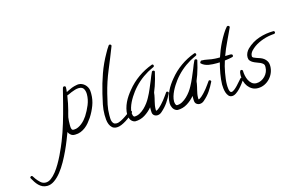

<svg xmlns="http://www.w3.org/2000/svg" viewBox="-545 -1145 3053 1950"><g transform="rotate(-15 981.0 -169.5)"><path d="M408.2 -346.7Q408.2 -284.2 386.2 -226.1Q364.3 -168 330.1 -115.2Q313.5 -90.8 294.4 -67.9Q275.4 -44.9 252.4 -27.3Q229.5 -9.8 202.6 1Q175.8 11.7 144.5 11.7Q140.6 11.7 132.3 11.2Q124 10.7 121.1 9.8Q105.5 5.9 92.8 -6.8Q80.1 -19.5 74.2 -34.2Q62.5 -2.9 43.9 44.4Q25.4 91.8 1 144.5Q-23.4 197.3 -53.2 250.5Q-83 303.7 -116.7 346.2Q-150.4 388.7 -188 415Q-225.6 441.4 -264.6 441.4Q-292 441.4 -313.5 431.2Q-335 420.9 -352.1 403.8Q-369.1 386.7 -382.8 365.7Q-396.5 344.7 -408.2 323.2Q-410.2 319.3 -410.2 317.4Q-410.2 311.5 -404.8 307.1Q-399.4 302.7 -394.5 302.7Q-387.7 302.7 -383.8 308.6Q-378.9 316.4 -374 323.2Q-369.1 330.1 -364.3 337.9Q-347.7 361.3 -324.2 382.8Q-300.8 404.3 -269.5 404.3Q-241.2 404.3 -213.4 383.8Q-185.5 363.3 -159.2 330.1Q-132.8 296.9 -109.4 256.3Q-85.9 215.8 -66.4 175.8Q-46.9 135.7 -31.7 100.1Q-16.6 64.5 -7.8 43Q26.4 -43.9 52.7 -131.8Q79.1 -219.7 102.5 -310.5Q110.4 -340.8 117.7 -370.1Q125 -399.4 132.8 -429.7Q136.7 -442.4 139.2 -455.6Q141.6 -468.8 146.5 -481.4Q150.4 -491.2 160.2 -491.2Q167 -491.2 171.9 -487.8Q176.8 -484.4 176.8 -477.5Q176.8 -466.8 175.8 -454.1Q174.8 -441.4 172.9 -427.7Q176.8 -429.7 179.7 -431.2Q182.6 -432.6 185.5 -434.6Q211.9 -448.2 235.8 -457.5Q259.8 -466.8 289.1 -471.7Q293.9 -472.7 298.3 -473.1Q302.7 -473.6 307.6 -473.6Q326.2 -473.6 342.8 -466.3Q359.4 -459 372.6 -446.8Q385.7 -434.6 394.5 -418.5Q403.3 -402.3 406.2 -384.8Q407.2 -375 407.7 -365.7Q408.2 -356.4 408.2 -346.7ZM364.3 -354.5Q364.3 -387.7 350.6 -411.6Q336.9 -435.5 299.8 -435.5Q281.2 -435.5 259.8 -429.2Q238.3 -422.9 219.7 -415Q201.2 -407.2 187 -400.4Q172.9 -393.6 168.9 -393.6Q163.1 -353.5 154.8 -313.5Q146.5 -273.4 138.7 -244.1Q134.8 -227.5 129.4 -210.4Q124 -193.4 121.1 -176.8Q118.2 -161.1 117.2 -138.7Q116.2 -116.2 116.2 -99.6Q116.2 -93.8 116.2 -84.5Q116.2 -75.2 117.7 -66.4Q119.1 -57.6 122.6 -50.8Q126 -43.9 133.8 -42Q136.7 -41 140.1 -41Q143.6 -41 146.5 -41Q168 -41 189 -50.8Q210 -60.5 228.5 -75.2Q247.1 -89.8 262.7 -107.9Q278.3 -126 289.1 -142.6Q319.3 -189.5 341.8 -244.1Q364.3 -298.8 364.3 -354.5Z M760.7 -63.5Q760.7 -58.6 756.8 -54.7Q741.2 -40 718.8 -21.5Q696.3 -2.9 671.4 12.7Q646.5 28.3 620.6 39.1Q594.7 49.8 573.2 49.8Q542 49.8 524.4 34.2Q506.8 18.6 497.6 -4.4Q488.3 -27.3 485.8 -54.2Q483.4 -81.1 483.4 -104.5Q483.4 -159.2 494.1 -211.9Q504.9 -264.6 517.6 -317.4Q542 -419.9 576.7 -517.6Q611.3 -615.2 664.1 -707Q673.8 -724.6 684.1 -742.2Q694.3 -759.8 706.1 -775.4Q710 -781.2 716.8 -781.2Q722.7 -781.2 728 -777.3Q733.4 -773.4 733.4 -766.6Q733.4 -763.7 732.4 -761.7Q688.5 -648.4 641.6 -536.1Q594.7 -423.8 565.4 -305.7Q551.8 -252.9 540.5 -198.7Q529.3 -144.5 529.3 -88.9Q529.3 -74.2 529.8 -57.1Q530.3 -40 534.7 -25.4Q539.1 -10.7 549.3 -0.5Q559.6 9.8 579.1 9.8Q600.6 9.8 627.4 -3.9Q654.3 -17.6 679.2 -34.7Q704.1 -51.8 722.7 -65.4Q741.2 -79.1 745.1 -79.1Q751 -79.1 755.9 -74.2Q760.7 -69.3 760.7 -63.5Z M1171.9 -152.3Q1146.5 -100.6 1119.1 -60.1Q1091.8 -19.5 1047.9 18.6Q1026.4 38.1 999 38.1Q984.4 38.1 971.2 29.8Q958 21.5 953.1 6.8Q951.2 2 950.7 -6.8Q950.2 -15.6 949.7 -25.4Q949.2 -35.2 949.7 -44.4Q950.2 -53.7 950.2 -59.6Q916 -18.6 869.6 10.3Q823.2 39.1 767.6 39.1Q764.6 39.1 759.3 37.1Q753.9 35.2 751 34.2Q728.5 23.4 717.3 0Q706.1 -23.4 706.1 -46.9Q706.1 -79.1 714.4 -110.8Q722.7 -142.6 736.8 -172.4Q751 -202.1 769.5 -229.5Q788.1 -256.8 808.6 -281.2Q861.3 -346.7 929.7 -395Q998 -443.4 1078.1 -472.7Q1079.1 -473.6 1082 -473.6Q1088.9 -473.6 1092.3 -468.8Q1095.7 -463.9 1095.7 -458Q1095.7 -449.2 1088.9 -446.3Q1072.3 -437.5 1056.2 -430.2Q1040 -422.9 1024.4 -414.1Q916 -351.6 841.8 -253.9Q827.1 -234.4 811.5 -210Q795.9 -185.5 783.2 -159.7Q770.5 -133.8 762.2 -106.4Q753.9 -79.1 753.9 -53.7Q753.9 -49.8 754.9 -42.5Q755.9 -35.2 757.8 -27.8Q759.8 -20.5 764.2 -15.1Q768.6 -9.8 774.4 -9.8Q802.7 -9.8 829.6 -24.4Q856.4 -39.1 879.9 -61.5Q903.3 -84 921.9 -109.4Q940.4 -134.8 952.1 -157.2Q974.6 -198.2 992.2 -239.7Q1009.8 -281.2 1027.3 -323.2Q1034.2 -340.8 1043.5 -364.3Q1052.7 -387.7 1061.5 -404.3Q1065.4 -411.1 1074.2 -411.1Q1081.1 -411.1 1085.9 -407.2Q1090.8 -403.3 1090.8 -396.5L1089.8 -394.5Q1082 -359.4 1072.3 -323.7Q1062.5 -288.1 1050.8 -253.9Q1045.9 -240.2 1039.1 -223.6Q1032.2 -207 1028.3 -195.3Q1026.4 -188.5 1025.9 -181.6Q1025.4 -174.8 1024.4 -168Q1021.5 -152.3 1018.1 -137.2Q1014.6 -122.1 1010.7 -106.4Q1005.9 -86.9 1002.4 -66.9Q999 -46.9 999 -26.4Q999 -21.5 999 -17.6Q999 -13.7 1000 -9.8Q1006.8 -9.8 1016.1 -15.6Q1025.4 -21.5 1035.2 -29.8Q1044.9 -38.1 1053.2 -46.9Q1061.5 -55.7 1066.4 -60.5Q1095.7 -91.8 1122.1 -129.9Q1128.9 -137.7 1134.3 -147Q1139.6 -156.2 1146.5 -164.1Q1149.4 -168.9 1155.3 -168.9Q1162.1 -168.9 1167 -164.1Q1171.9 -159.2 1171.9 -152.3Z M1618.2 -152.3Q1592.8 -100.6 1565.4 -60.1Q1538.1 -19.5 1494.1 18.6Q1472.7 38.1 1445.3 38.1Q1430.7 38.1 1417.5 29.8Q1404.3 21.5 1399.4 6.8Q1397.5 2 1397 -6.8Q1396.5 -15.6 1396 -25.4Q1395.5 -35.2 1396 -44.4Q1396.5 -53.7 1396.5 -59.6Q1362.3 -18.6 1315.9 10.3Q1269.5 39.1 1213.9 39.1Q1210.9 39.1 1205.6 37.1Q1200.2 35.2 1197.3 34.2Q1174.8 23.4 1163.6 0Q1152.3 -23.4 1152.3 -46.9Q1152.3 -79.1 1160.6 -110.8Q1168.9 -142.6 1183.1 -172.4Q1197.3 -202.1 1215.8 -229.5Q1234.4 -256.8 1254.9 -281.2Q1307.6 -346.7 1376 -395Q1444.3 -443.4 1524.4 -472.7Q1525.4 -473.6 1528.3 -473.6Q1535.2 -473.6 1538.6 -468.8Q1542 -463.9 1542 -458Q1542 -449.2 1535.2 -446.3Q1518.6 -437.5 1502.4 -430.2Q1486.3 -422.9 1470.7 -414.1Q1362.3 -351.6 1288.1 -253.9Q1273.4 -234.4 1257.8 -210Q1242.2 -185.5 1229.5 -159.7Q1216.8 -133.8 1208.5 -106.4Q1200.2 -79.1 1200.2 -53.7Q1200.2 -49.8 1201.2 -42.5Q1202.1 -35.2 1204.1 -27.8Q1206.1 -20.5 1210.4 -15.1Q1214.8 -9.8 1220.7 -9.8Q1249 -9.8 1275.9 -24.4Q1302.7 -39.1 1326.2 -61.5Q1349.6 -84 1368.2 -109.4Q1386.7 -134.8 1398.4 -157.2Q1420.9 -198.2 1438.5 -239.7Q1456.1 -281.2 1473.6 -323.2Q1480.5 -340.8 1489.7 -364.3Q1499 -387.7 1507.8 -404.3Q1511.7 -411.1 1520.5 -411.1Q1527.3 -411.1 1532.2 -407.2Q1537.1 -403.3 1537.1 -396.5L1536.1 -394.5Q1528.3 -359.4 1518.6 -323.7Q1508.8 -288.1 1497.1 -253.9Q1492.2 -240.2 1485.4 -223.6Q1478.5 -207 1474.6 -195.3Q1472.7 -188.5 1472.2 -181.6Q1471.7 -174.8 1470.7 -168Q1467.8 -152.3 1464.4 -137.2Q1460.9 -122.1 1457 -106.4Q1452.1 -86.9 1448.7 -66.9Q1445.3 -46.9 1445.3 -26.4Q1445.3 -21.5 1445.3 -17.6Q1445.3 -13.7 1446.3 -9.8Q1453.1 -9.8 1462.4 -15.6Q1471.7 -21.5 1481.4 -29.8Q1491.2 -38.1 1499.5 -46.9Q1507.8 -55.7 1512.7 -60.5Q1542 -91.8 1568.4 -129.9Q1575.2 -137.7 1580.6 -147Q1585.9 -156.2 1592.8 -164.1Q1595.7 -168.9 1601.6 -168.9Q1608.4 -168.9 1613.3 -164.1Q1618.2 -159.2 1618.2 -152.3Z M1942.4 -639.6Q1942.4 -637.7 1941.9 -636.7Q1941.4 -635.7 1941.4 -634.8Q1911.1 -567.4 1878.9 -501.5Q1846.7 -435.5 1821.3 -365.2Q1832 -365.2 1841.8 -365.7Q1851.6 -366.2 1862.3 -366.2Q1867.2 -366.2 1873.5 -366.7Q1879.9 -367.2 1885.3 -365.7Q1890.6 -364.3 1894.5 -360.8Q1898.4 -357.4 1898.4 -349.6Q1898.4 -339.8 1890.6 -336.9Q1883.8 -335 1872.6 -332.5Q1861.3 -330.1 1849.1 -328.1Q1836.9 -326.2 1825.7 -324.7Q1814.5 -323.2 1806.6 -322.3Q1797.9 -296.9 1790 -266.1Q1782.2 -235.4 1776.4 -202.6Q1770.5 -169.9 1766.6 -138.2Q1762.7 -106.4 1762.7 -80.1Q1762.7 -73.2 1763.2 -59.1Q1763.7 -44.9 1766.1 -31.2Q1768.6 -17.6 1773.9 -6.8Q1779.3 3.9 1789.1 3.9Q1802.7 3.9 1820.3 -9.8Q1837.9 -23.4 1855 -41.5Q1872.1 -59.6 1887.2 -77.6Q1902.3 -95.7 1912.1 -105.5Q1916 -109.4 1920.9 -109.4Q1926.8 -109.4 1932.1 -104.5Q1937.5 -99.6 1937.5 -93.8Q1937.5 -90.8 1934.6 -86.9Q1923.8 -71.3 1906.7 -48.3Q1889.6 -25.4 1869.6 -4.4Q1849.6 16.6 1827.6 31.2Q1805.7 45.9 1785.2 45.9Q1762.7 45.9 1749 30.3Q1735.4 14.6 1728 -7.3Q1720.7 -29.3 1718.3 -53.2Q1715.8 -77.1 1715.8 -93.8Q1715.8 -117.2 1719.2 -146.5Q1722.7 -175.8 1727.5 -206.1Q1732.4 -236.3 1739.3 -265.1Q1746.1 -293.9 1752 -317.4Q1744.1 -317.4 1736.8 -316.9Q1729.5 -316.4 1721.7 -316.4Q1701.2 -316.4 1679.7 -317.4Q1658.2 -318.4 1637.7 -321.8Q1617.2 -325.2 1597.7 -333.5Q1578.1 -341.8 1562.5 -356.4Q1558.6 -359.4 1558.6 -365.2Q1558.6 -367.2 1564.5 -375.5Q1570.3 -383.8 1572.3 -383.8Q1608.4 -383.8 1643.6 -376Q1678.7 -368.2 1714.8 -366.2Q1726.6 -365.2 1738.8 -365.2Q1751 -365.2 1763.7 -365.2H1766.6Q1777.3 -398.4 1793 -437.5Q1808.6 -476.6 1828.1 -514.6Q1847.7 -552.7 1869.6 -588.4Q1891.6 -624 1915 -650.4Q1920.9 -654.3 1924.8 -654.3Q1930.7 -654.3 1936.5 -649.9Q1942.4 -645.5 1942.4 -639.6Z M2372.1 -468.8Q2372.1 -456.1 2360.4 -454.1Q2355.5 -452.1 2351.1 -452.6Q2346.7 -453.1 2341.8 -452.1Q2330.1 -451.2 2318.8 -449.2Q2307.6 -447.3 2295.9 -445.3Q2243.2 -434.6 2192.9 -410.6Q2142.6 -386.7 2105.5 -347.7Q2094.7 -335.9 2088.4 -322.8Q2082 -309.6 2082 -293Q2082 -282.2 2093.8 -276.4Q2105.5 -270.5 2122.6 -264.6Q2139.6 -258.8 2159.7 -252Q2179.7 -245.1 2196.8 -232.4Q2213.9 -219.7 2225.6 -199.7Q2237.3 -179.7 2237.3 -148.4Q2237.3 -112.3 2223.6 -79.1Q2210 -45.9 2185.5 -20Q2161.1 5.9 2128.9 21Q2096.7 36.1 2060.5 36.1Q2026.4 36.1 2000.5 21.5Q1974.6 6.8 1957 -16.6Q1939.5 -40 1930.7 -69.8Q1921.9 -99.6 1921.9 -130.9Q1921.9 -136.7 1922.4 -146Q1922.9 -155.3 1924.3 -164.1Q1925.8 -172.9 1929.7 -179.7Q1933.6 -186.5 1941.4 -186.5Q1946.3 -186.5 1951.7 -182.6Q1957 -178.7 1957 -172.9Q1957 -150.4 1962.4 -123Q1967.8 -95.7 1979.5 -72.3Q1991.2 -48.8 2010.7 -32.7Q2030.3 -16.6 2058.6 -16.6Q2084 -16.6 2107.4 -27.8Q2130.9 -39.1 2148.9 -57.6Q2167 -76.2 2177.2 -100.1Q2187.5 -124 2187.5 -149.4V-159.2Q2187.5 -175.8 2176.3 -186.5Q2165 -197.3 2148.4 -204.6Q2131.8 -211.9 2112.3 -218.8Q2092.8 -225.6 2076.2 -234.9Q2059.6 -244.1 2048.3 -257.8Q2037.1 -271.5 2037.1 -293.9Q2037.1 -317.4 2047.4 -338.9Q2057.6 -360.4 2074.2 -377Q2131.8 -432.6 2206.5 -457.5Q2281.2 -482.4 2360.4 -482.4Q2366.2 -482.4 2369.1 -478Q2372.1 -473.6 2372.1 -468.8Z"/></g></svg>

Font: Calligraffiti
Style: Regular
Weight: 400
Designer: Dathan Boardman
Foundry: Open Window
Version: Version 1.000